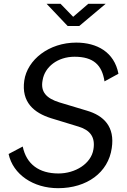

<svg xmlns="http://www.w3.org/2000/svg" viewBox="-20 -974 666 1005"><path d="M284 11C435 11 547 -71 565 -199C582 -310 524 -369 434 -395L291 -438C223 -459 191 -493 203 -554C214 -624 282 -677 370 -677C469 -677 514 -634 527 -548L600 -588C578 -702 487 -751 379 -751C237 -751 123 -662 107 -552C91 -439 158 -383 248 -355L392 -311C451 -293 480 -257 469 -192C457 -117 374 -66 286 -66C184 -66 118 -115 99 -207L25 -168C48 -61 154 11 284 11ZM363 -886 297 -954H224L334 -838H395L533 -954H442Z"/></svg>

Font: Cheyenne Sans
Style: Italic
Weight: 400
Italic angle: -8.13011°
Designer: The Public Sans project authors (U.S. Web Design System), Libre Franklin designed by Pablo Impallari and Rodrigo Fuenzal
Foundry: The Cheyenne Sans Project Authors
Version: Version 2.007